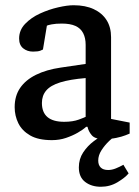

<svg xmlns="http://www.w3.org/2000/svg" viewBox="-20 -526 532 733"><path d="M178 9Q126 9 95 -9Q64 -27 50 -55.5Q36 -84 36 -117Q36 -160 57 -190.5Q78 -221 117.5 -240.5Q157 -260 212 -268L307 -282V-355Q307 -381 297.5 -399.5Q288 -418 268 -427Q248 -436 216 -436Q193 -436 177.5 -433Q162 -430 159 -428L144 -337Q143 -336 134 -332.5Q125 -329 106 -329Q84 -329 68.5 -341.5Q53 -354 53 -379Q53 -411 76 -435Q99 -459 133 -474.5Q167 -490 202 -498Q237 -506 261 -506Q306 -506 338 -491Q370 -476 387 -449Q404 -422 404 -384V-72L475 -58V-16Q473 -15 459 -9.5Q445 -4 423.5 0.5Q402 5 375 5Q343 5 330.5 -9.5Q318 -24 314 -42H309Q297 -31 277 -19.5Q257 -8 232 0.5Q207 9 178 9ZM225 -61Q258 -61 281 -69.5Q304 -78 307 -80V-228Q247 -223 210 -211.5Q173 -200 156.5 -180.5Q140 -161 140 -133Q140 -61 225 -61ZM365 187Q329 187 305 168.5Q281 150 281 113Q281 81 297.5 56Q314 31 338 13Q362 -5 385 -16H431Q415 -5 397.5 11.5Q380 28 367.5 47.5Q355 67 355 87Q355 104 364.5 113.5Q374 123 393 123Q407 123 422 117Q437 111 451 103L471 136Q458 152 429 169.5Q400 187 365 187Z"/></svg>

Font: Faustina Medium
Style: Regular
Weight: 500
Designer: Alfonso Garcia
Foundry: http://www.omnibus-type.com
Version: Version 1.200